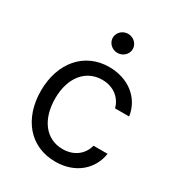

<svg xmlns="http://www.w3.org/2000/svg" viewBox="-180 -866 918 993"><g transform="rotate(30 279.0 -369.5)"><path d="M298.3 11.4C419 11.4 498.6 -62.5 512.8 -159.1H429C413.4 -99.4 363.6 -63.9 298.3 -63.9C198.9 -63.9 134.9 -146.3 134.9 -272.7C134.9 -396.3 200.3 -477.3 298.3 -477.3C372.2 -477.3 416.2 -431.8 429 -382.1H512.8C498.6 -484.4 411.9 -552.6 296.9 -552.6C149.1 -552.6 51.1 -436.1 51.1 -269.9C51.1 -106.5 144.9 11.4 298.3 11.4ZM235.8 -693.2C235.8 -661.9 262.8 -636.4 295.5 -636.4C328.1 -636.4 355.1 -661.9 355.1 -693.2C355.1 -724.4 328.1 -750 295.5 -750C262.8 -750 235.8 -724.4 235.8 -693.2Z"/></g></svg>

Font: Magic Ui Pro
Style: Regular
Weight: 400
Designer: Stefan Endress, Andreas Faust
Version: Version 1.000;FEAKit 1.0